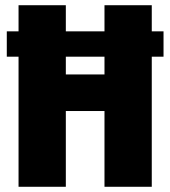

<svg xmlns="http://www.w3.org/2000/svg" viewBox="-20 -715 652 735"><path d="M606 -595V-498H561V0H380V-290H232V0H51V-498H6V-595H51V-695H232V-595H380V-695H561V-595ZM380 -430V-498H232V-430Z"/></svg>

Font: Fira Sans Condensed ExtraBold
Style: Regular
Weight: 800
Width: 3
Designer: Carrois Corporate & Edenspiekermann AG
Foundry: Carrois Corporate GbR & Edenspiekermann AG
Version: Version 4.203